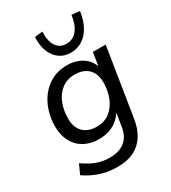

<svg xmlns="http://www.w3.org/2000/svg" viewBox="-222 -858 1033 1159"><g transform="rotate(-30 295.0 -278.5)"><path d="M250 189Q181 189 126 169.5Q71 150 27 119L57 53Q87 73 114.5 87.5Q142 102 172.5 109.5Q203 117 238 117Q302 117 341.5 86Q381 55 391 -11L409 -122L417 -121Q401 -87 374.5 -62Q348 -37 313 -24.5Q278 -12 237 -12Q179 -12 135 -36Q91 -60 67 -105Q43 -150 43 -211Q43 -267 59.5 -318.5Q76 -370 108 -410Q140 -450 185.5 -473Q231 -496 289 -496Q349 -496 394.5 -467Q440 -438 457 -380L449 -381L466 -487H555L480 -16Q470 52 440.5 97.5Q411 143 364 166Q317 189 250 189ZM262 -84Q316 -84 353 -113Q390 -142 409.5 -190Q429 -238 429 -294Q430 -355 396.5 -389.5Q363 -424 301 -424Q248 -424 210.5 -395Q173 -366 154 -318.5Q135 -271 135 -215Q134 -153 167.5 -118.5Q201 -84 262 -84ZM350 -549Q305 -549 272 -572.5Q239 -596 222 -638.5Q205 -681 208 -740L263 -746Q260 -680 284 -644.5Q308 -609 353 -609Q399 -609 428 -644.5Q457 -680 466 -746L522 -740Q514 -681 491 -638.5Q468 -596 432 -572.5Q396 -549 350 -549Z"/></g></svg>

Font: Nunito Sans 12pt Medium
Style: Italic
Weight: 500
Italic angle: -9°
Designer: Vernon Adams
Foundry: Vernon Adams
Version: Version 3.101;gftools[0.9.27]